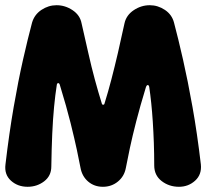

<svg xmlns="http://www.w3.org/2000/svg" viewBox="-30 -702 791 737"><path d="M200 -375Q198 -383 193.5 -383Q189 -383 188 -376Q182 -338 177.5 -291Q173 -244 170.5 -187.5Q168 -131 167 -63Q167 -27 139.5 -6Q112 15 76 15Q38 15 12 -8.5Q-14 -32 -9 -71Q5 -190 22.5 -291Q40 -392 58.5 -473.5Q77 -555 93 -615Q102 -646 129 -664Q156 -682 187 -682Q220 -682 248.5 -663Q277 -644 283 -613Q297 -552 309 -498.5Q321 -445 334 -397Q347 -349 361 -304Q362 -300 366 -300Q370 -300 371 -304Q385 -349 397.5 -397Q410 -445 422.5 -498.5Q435 -552 448 -613Q455 -644 483.5 -663Q512 -682 545 -682Q576 -682 603 -664Q630 -646 638 -615Q654 -555 672.5 -473.5Q691 -392 709 -291Q727 -190 741 -71Q745 -32 719 -8.5Q693 15 657 15Q619 15 590.5 -7Q562 -29 562 -67Q562 -112 560.5 -154Q559 -196 556.5 -234.5Q554 -273 550.5 -306.5Q547 -340 543 -367Q542 -375 537.5 -375.5Q533 -376 530 -367Q508 -295 493 -236.5Q478 -178 468.5 -133.5Q459 -89 453 -57Q447 -25 422.5 -5Q398 15 365 15Q332 15 308.5 -5Q285 -25 279 -58Q274 -85 265 -127Q256 -169 241 -229.5Q226 -290 200 -375Z"/></svg>

Font: Winky Sans
Style: Bold
Weight: 700
Designer: Simon Atzbach
Foundry: typofactur
Version: Version 1.205